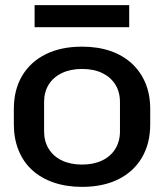

<svg xmlns="http://www.w3.org/2000/svg" viewBox="-20 -720 640 749"><path d="M300 9Q239 9 189.5 -8Q140 -25 105.5 -56.5Q71 -88 52.5 -133.5Q34 -179 34 -235V-295Q34 -370 66.5 -424.5Q99 -479 158.5 -508.5Q218 -538 300 -538Q362 -538 411 -521Q460 -504 494.5 -472Q529 -440 547.5 -395.5Q566 -351 566 -295V-235Q566 -160 533.5 -105Q501 -50 441.5 -20.5Q382 9 300 9ZM300 -78Q345 -78 378.5 -94Q412 -110 430 -139.5Q448 -169 448 -207V-322Q448 -361 430 -390Q412 -419 379 -435Q346 -451 300 -451Q255 -451 221.5 -435Q188 -419 170 -390Q152 -361 152 -322V-207Q152 -169 170 -139.5Q188 -110 221.5 -94Q255 -78 300 -78ZM115 -614V-700H484V-614Z"/></svg>

Font: Hubot Sans Medium
Style: Regular
Weight: 500
Designer: Deni Anggara
Foundry: GitHub, Inc., Subsidiary of Microsoft Corporation
Version: Version 2.000